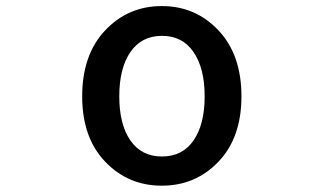

<svg xmlns="http://www.w3.org/2000/svg" viewBox="-20 -584 1040 617"><path d="M500 12.7Q391.6 12.7 317.9 -64.5Q244.1 -141.6 244.1 -274.4Q244.1 -408.2 317.9 -486.3Q391.6 -564.5 500 -564.5Q608.4 -564.5 682.1 -486.3Q755.9 -408.2 755.9 -274.4Q755.9 -141.6 682.1 -64.5Q608.4 12.7 500 12.7ZM637.7 -274.4Q637.7 -364.3 602.1 -416.5Q566.4 -468.8 500.5 -468.8Q434.6 -468.8 398.9 -416.5Q363.3 -364.3 363.3 -274.4Q363.3 -184.6 398.9 -132.8Q434.6 -81.1 500.5 -81.1Q566.4 -81.1 602.1 -132.8Q637.7 -184.6 637.7 -274.4Z"/></svg>

Font: Gen Jyuu Gothic L Monospace Medium
Style: Regular
Weight: 500
Designer: [Source Han Sans]
Ryoko NISHIZUKA  (kana & ideographs); Paul D. Hunt (Latin, Greek & Cyrillic); Wenlong ZHANG  (bopomofo
Version: Version 1.002.20150607